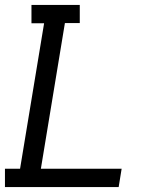

<svg xmlns="http://www.w3.org/2000/svg" viewBox="-30 -755 650 775"><path d="M-10 0V-74H51L148 -661H97V-735H292V-662H232L135 -74H461L449 0Z"/></svg>

Font: Iosevka HT Extended
Style: Italic
Weight: 400
Width: 7
Italic angle: -9°
Monospace: yes
Designer: Belleve Invis
Foundry: Belleve Invis
Version: Version 32.3.0; ttfautohint (v1.8.4)